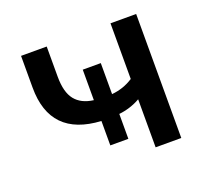

<svg xmlns="http://www.w3.org/2000/svg" viewBox="-91 -599 768 710"><g transform="rotate(-20 292.5 -244.0)"><path d="M408 0V-189Q389 -178 367 -171Q345 -164 324 -162V-64H253V-160Q56 -171 56 -363V-488H157V-369Q157 -308 181 -278Q205 -248 253 -242V-362H324V-240Q346 -242 367 -249Q388 -256 408 -269V-488H509V0Z"/></g></svg>

Font: Nunito Sans SemiBold
Style: Regular
Weight: 600
Designer: Vernon Adams
Foundry: Vernon Adams
Version: Version 3.101; ttfautohint (v1.8.4.7-5d5b);gftools[0.9.27]